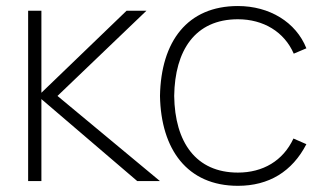

<svg xmlns="http://www.w3.org/2000/svg" viewBox="-20 -598 1068 634"><path d="M72.9 0H116.7V-270.8L433.3 0H508.3L169.8 -281.2L463.5 -562.5H397.9L116.7 -291.7V-562.5H72.9Z M991.7 -438.5C957.3 -525 869.8 -578.1 765.6 -578.1C599 -578.1 511.5 -461.5 508.3 -281.2C511.5 -105.2 597.9 15.6 765.6 15.6C867.7 15.6 944.8 -31.3 991.7 -121.9L949 -140.6C914.6 -66.7 847.9 -28.1 765.6 -28.1C627.1 -28.1 557.3 -128.1 555.2 -281.2C557.3 -431.3 624 -534.4 765.6 -534.4C850 -534.4 918.8 -492.7 950 -420.8Z"/></svg>

Font: Manrope3 Thin
Style: Regular
Weight: 100
Width: 4
Designer: Mikhail Sharanda
Foundry: Mikhail Sharanda
Version: Version 3.000;PS 003.000;hotconv 1.0.88;makeotf.lib2.5.64775